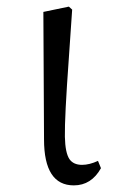

<svg xmlns="http://www.w3.org/2000/svg" viewBox="-20 -546 343 580"><path d="M203 14Q113 14 113 -125L111 -510L188 -526L198 -517Q194 -460 188 -371Q175 -191 176 -133Q177 -84 190 -65Q202 -48 228 -48Q250 -48 276 -60L285 -38Q256 14 203 14Z"/></svg>

Font: Cactus Classical Serif
Style: Regular
Weight: 400
Designer: Henry Chan (via Glyphwiki)、田海東、宇文滿月
Foundry: Moonlit Owen
Version: Version 1.000